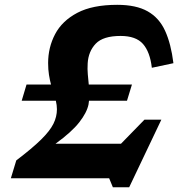

<svg xmlns="http://www.w3.org/2000/svg" viewBox="-20 -739 743 796"><path d="M527 -388.5 506.5 -321.5H349Q348.5 -313.5 347 -306Q340 -272 308.5 -231.8Q277 -191.5 210 -143H481.5L579 -243H649L515.5 37.5H448L432.5 0H25L47.5 -74Q114 -124.5 150.5 -160.5Q187 -196.5 201.5 -225.8Q216 -255 216 -286Q216 -302.5 211.5 -321.5H70L90 -388.5H191.5Q186.5 -407 183 -428.8Q179.5 -450.5 179.5 -477.5Q179.5 -542.5 208.5 -597.5Q237.5 -652.5 300.5 -685.8Q363.5 -719 466 -719Q544.5 -719 592.2 -692Q640 -665 664.5 -611.2Q689 -557.5 699 -477L609.5 -458Q602 -523.5 572.8 -556.8Q543.5 -590 480 -590Q407.5 -590 377 -558Q346.5 -526 343.5 -476.5Q342 -452.5 344 -431Q346 -409.5 348 -388.5Z"/></svg>

Font: Newsreader Caption SemiBold
Style: Italic
Weight: 600
Italic angle: -17°
Designer: Hugues Gentile
Foundry: Production Type
Version: Version 1.001